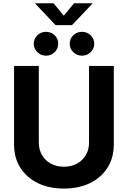

<svg xmlns="http://www.w3.org/2000/svg" viewBox="-20 -1124 769 1155"><path d="M364.3 10.3Q274.4 10.3 206.8 -22.9Q139.2 -56.2 101.8 -116Q64.5 -175.8 64.5 -254.9V-727.5H213.4V-267.1Q213.4 -224.6 232.2 -191.9Q251 -159.2 284.9 -140.1Q318.8 -121.1 364.3 -121.1Q410.2 -121.1 444.1 -140.1Q478 -159.2 496.8 -191.9Q515.6 -224.6 515.6 -267.1V-727.5H664.6V-254.9Q664.6 -175.8 627.2 -116Q589.8 -56.2 522.2 -22.9Q454.6 10.3 364.3 10.3ZM473.1 -789.1Q442.4 -789.1 420.9 -810.3Q399.4 -831.5 399.4 -860.8Q399.4 -891.1 420.9 -911.9Q442.4 -932.6 473.1 -932.6Q503.9 -932.6 525.4 -911.9Q546.9 -891.1 546.9 -861.3Q546.9 -831.1 525.4 -810.1Q503.9 -789.1 473.1 -789.1ZM256.8 -789.1Q226.1 -789.1 204.6 -810.3Q183.1 -831.5 183.1 -860.8Q183.1 -891.1 204.6 -911.9Q226.1 -932.6 256.8 -932.6Q287.6 -932.6 308.8 -911.9Q330.1 -891.1 330.1 -861.3Q330.1 -831.1 308.8 -810.1Q287.6 -789.1 256.8 -789.1ZM301.8 -1104.5 363.8 -1029.8 425.8 -1104.5H535.2V-1101.6L413.1 -972.7H314.5L192.4 -1101.6V-1104.5Z"/></svg>

Font: Inter 16pt
Style: Bold
Weight: 700
Version: Version 4.001;git-66647c0bb